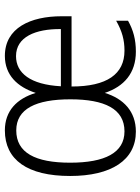

<svg xmlns="http://www.w3.org/2000/svg" viewBox="88 -764 592 809"><g transform="rotate(-90 384.5 -359.0)"><path d="M554 -635C473 -635 423 -582 398 -505C374 -584 323 -635 240 -635C116 -635 48 -540 48 -360C48 -186 115 -83 235 -83C320 -83 374 -135 398 -214C425 -133 481 -83 572 -83C623 -83 663 -94 702 -116V-166C658 -141 621 -131 576 -131C477 -131 425 -205 425 -354H721V-396C721 -527 672 -635 554 -635ZM553 -588C634 -588 668 -506 667 -399H426C433 -528 482 -588 553 -588ZM240 -587C331 -587 371 -504 371 -359C371 -215 331 -131 236 -131C146 -131 104 -213 104 -360C104 -507 146 -587 240 -587Z"/></g></svg>

Font: Noto Sans Telugu UI Condensed Light
Style: Regular
Weight: 300
Width: 3
Designer: Jelle Bosma - Monotype Design Team
Foundry: Monotype Imaging Inc.
Version: Version 2.005